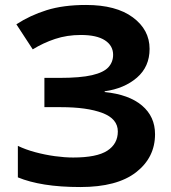

<svg xmlns="http://www.w3.org/2000/svg" viewBox="-20 -744 688 774"><path d="M583 -547Q583 -475 532 -431Q481 -387 402 -376V-373Q500 -363 552.5 -318.5Q605 -274 605 -203Q605 -109 528.5 -49.5Q452 10 304 10Q223 10 160.5 0Q98 -10 52 -29V-156Q83 -141 122 -130.5Q161 -120 201 -114.5Q241 -109 275 -109Q370 -109 412.5 -136.5Q455 -164 455 -214Q455 -265 393 -288.5Q331 -312 226 -312H159V-430H219Q304 -430 351 -441Q398 -452 417 -473Q436 -494 436 -523Q436 -560 403 -581.5Q370 -603 306 -603Q250 -603 202 -587Q154 -571 112 -545L46 -646Q101 -682 168 -703Q235 -724 327 -724Q448 -724 515.5 -674Q583 -624 583 -547Z"/></svg>

Font: Noto Sans
Style: Bold
Weight: 700
Designer: Monotype Design Team
Foundry: Monotype Imaging Inc.
Version: Version 2.000;GOOG;noto-source:20170915:90ef993387c0; ttfaut